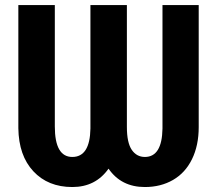

<svg xmlns="http://www.w3.org/2000/svg" viewBox="-20 -731 865 761"><path d="M767.6 -710.9V-227.1Q767.6 -154.3 741 -100.1Q714.4 -45.9 665.8 -17.8Q617.2 10.3 554.2 10.3Q460.4 10.3 410.2 -62.5Q358.9 10.3 266.6 10.3Q170.4 10.3 112.3 -52Q54.2 -114.3 52.7 -222.7V-710.9H197.3V-229.5Q197.3 -108.9 266.6 -108.9Q336.4 -108.9 338.4 -221.2V-710.9H482.9V-228Q482.9 -165.5 502.2 -137.2Q521.5 -108.9 554.2 -108.9Q622.1 -108.9 624 -221.2V-710.9Z"/></svg>

Font: Roboto Condensed
Style: Bold
Weight: 700
Designer: Google
Version: Version 2.134; 2016